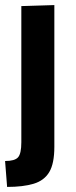

<svg xmlns="http://www.w3.org/2000/svg" viewBox="-20 -544 298 756"><path d="M8 192 0 90Q38 90 51 75.5Q64 61 64 16V-520L194 -524V34Q194 100 174 133.5Q154 167 112.5 179.5Q71 192 8 192Z"/></svg>

Font: Murecho Medium
Style: Regular
Weight: 500
Designer: Neil Summerour
Foundry: Positype
Version: Version 1.010; ttfautohint (v1.8.3)